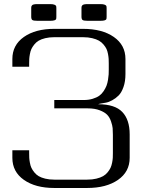

<svg xmlns="http://www.w3.org/2000/svg" viewBox="-20 -935 728 955"><path d="M510.3 -894V-852.1Q510.3 -843.3 509 -839.8Q507.8 -836.4 501 -834Q494.1 -831.5 479 -831.5H416.5Q396 -831.5 390.6 -835.7Q385.3 -839.8 385.3 -852.1V-894Q385.3 -899.4 385.7 -901.9Q386.2 -904.3 388.9 -908Q391.6 -911.6 398.4 -913.1Q405.3 -914.6 416.5 -914.6H479Q493.7 -914.6 500.7 -911.6Q507.8 -908.7 509 -905.3Q510.3 -901.9 510.3 -894ZM260.3 -894V-852.1Q260.3 -843.3 259 -839.8Q257.8 -836.4 251 -834Q244.1 -831.5 229 -831.5H166.5Q146 -831.5 140.6 -835.7Q135.3 -839.8 135.3 -852.1V-894Q135.3 -899.4 135.7 -901.9Q136.2 -904.3 138.9 -908Q141.6 -911.6 148.4 -913.1Q155.3 -914.6 166.5 -914.6H229Q243.7 -914.6 250.7 -911.6Q257.8 -908.7 259 -905.3Q260.3 -901.9 260.3 -894ZM413.6 0H250Q156.2 0 98.9 -40.3Q41.5 -80.6 41.5 -149.9V-187.5H125V-172.9Q125 -159.7 125.5 -149.9Q126 -140.1 128.7 -125.5Q131.3 -110.8 136.2 -100.3Q141.1 -89.8 150.4 -78.1Q159.7 -66.4 172.4 -58.8Q185.1 -51.3 205.1 -46.4Q225.1 -41.5 250 -41.5H413.6Q439 -41.5 459.2 -46.4Q479.5 -51.3 492.7 -58.8Q505.9 -66.4 515.4 -78.1Q524.9 -89.8 529.8 -100.3Q534.7 -110.8 537.6 -125.5Q540.5 -140.1 541 -149.9Q541.5 -159.7 541.5 -172.9V-264.6Q541.5 -284.2 540.3 -297.6Q539.1 -311 532.2 -331.3Q525.4 -351.6 512.9 -364.3Q500.5 -377 475.8 -386.5Q451.2 -396 416.5 -396H250V-437.5H396Q420.9 -437.5 440.9 -443.6Q460.9 -449.7 473.6 -458.7Q486.3 -467.8 495.6 -481.9Q504.9 -496.1 509.8 -508.8Q514.6 -521.5 517.3 -538.1Q520 -554.7 520.5 -565.2Q521 -575.7 521 -589.4V-618.7Q521 -631.8 520.5 -641.6Q520 -651.4 517.3 -666Q514.6 -680.7 509.8 -691.2Q504.9 -701.7 495.1 -713.4Q485.4 -725.1 472.2 -732.7Q459 -740.2 438.7 -745.1Q418.5 -750 392.6 -750H250Q225.1 -750 205.1 -745.1Q185.1 -740.2 172.4 -732.7Q159.7 -725.1 150.4 -713.4Q141.1 -701.7 136.2 -691.2Q131.3 -680.7 128.7 -666Q126 -651.4 125.5 -641.6Q125 -631.8 125 -618.7V-603H41.5V-641.6Q41.5 -710.9 98.9 -751.2Q156.2 -791.5 250 -791.5H392.6Q488.3 -791.5 546.1 -751.2Q604 -710.9 604 -641.6V-566.9Q604 -529.8 594.2 -502.2Q584.5 -474.6 570.1 -460.2Q555.7 -445.8 538.3 -436.3Q521 -426.8 506.3 -424.3Q491.7 -421.9 480.7 -419.9Q469.7 -418 468.8 -416.5Q551.3 -416.5 588.1 -378.2Q625 -339.8 625 -266.6V-149.9Q625 -80.6 566.9 -40.3Q508.8 0 413.6 0Z"/></svg>

Font: Gputeks
Style: Regular
Weight: 500
Version: Version 0.9